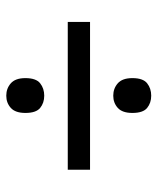

<svg xmlns="http://www.w3.org/2000/svg" viewBox="35 -658 502 612"><g transform="rotate(90 286.0 -352.0)"><path d="M285 -462Q262 -462 245.5 -476.5Q229 -491 229 -523Q229 -557 245.5 -570Q262 -583 285 -583Q308 -583 324 -570Q340 -557 340 -523Q340 -491 324 -476.5Q308 -462 285 -462ZM50 -317V-388H521V-317ZM285 -121Q262 -121 245.5 -135.5Q229 -150 229 -182Q229 -216 245.5 -229Q262 -242 285 -242Q308 -242 324 -229Q340 -216 340 -182Q340 -150 324 -135.5Q308 -121 285 -121Z"/></g></svg>

Font: Noto Sans Living
Style: Regular
Weight: 400
Designer: Monotype Design Team
Foundry: Monotype Imaging Inc.
Version: Version 2.013; ttfautohint (v1.8.4.7-5d5b)